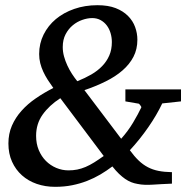

<svg xmlns="http://www.w3.org/2000/svg" viewBox="-20 -704 744 735"><path d="M210.9 -328.1Q168 -300.3 143.1 -265.1Q118.2 -230 118.2 -184.1Q118.2 -153.8 128.4 -129.4Q138.7 -105 155.8 -87.9Q172.9 -70.8 195.3 -61.3Q217.8 -51.8 242.2 -51.8Q259.8 -51.8 275.6 -54.9Q291.5 -58.1 307.6 -64.9Q323.7 -71.8 340.6 -82.3Q357.4 -92.8 377 -106.9ZM408.2 -543Q408.2 -560.5 403.3 -577.1Q398.4 -593.8 388.9 -606.4Q379.4 -619.1 365.2 -627Q351.1 -634.8 333 -634.8Q314.9 -634.8 295.2 -627.9Q275.4 -621.1 258.8 -607.4Q242.2 -593.8 231.2 -573Q220.2 -552.2 220.2 -523.9Q220.2 -505.9 225.1 -488Q230 -470.2 237.8 -453.4Q245.6 -436.5 255.6 -421.1Q265.6 -405.8 275.9 -393.1Q305.2 -404.8 329.6 -418.9Q354 -433.1 371.3 -451.2Q388.7 -469.2 398.4 -491.7Q408.2 -514.2 408.2 -543ZM601.1 -308.1Q580.1 -263.7 547.6 -216.8Q515.1 -169.9 477.1 -128.9Q494.1 -105.5 510.7 -89.6Q527.3 -73.7 545.9 -64Q564.5 -54.2 586.9 -49.8Q609.4 -45.4 638.2 -44.9V-1Q613.8 0 596.4 1Q579.1 2 564.9 2.9Q549.3 3.9 534.4 3.4Q519.5 2.9 505.9 0Q493.7 -2 482.2 -6.6Q470.7 -11.2 459.2 -19Q447.8 -26.9 435.5 -38.6Q423.3 -50.3 410.2 -66.9Q388.2 -50.3 364.3 -36.1Q340.3 -22 313.5 -11.5Q286.6 -1 256.3 5.1Q226.1 11.2 190.9 11.2Q153.3 11.2 120.8 0Q88.4 -11.2 64.2 -32.7Q40 -54.2 26.1 -85Q12.2 -115.7 12.2 -154.8Q12.2 -191.9 25.6 -222.9Q39.1 -253.9 62.5 -280Q85.9 -306.2 117.2 -327.6Q148.4 -349.1 184.1 -367.2Q172.9 -382.8 162.8 -398.4Q152.8 -414.1 145.5 -429.9Q138.2 -445.8 134 -462.4Q129.9 -479 129.9 -497.1Q129.9 -537.6 147 -571.8Q164.1 -606 193.8 -630.9Q223.6 -655.8 264.4 -669.9Q305.2 -684.1 353 -684.1Q394 -684.1 422.9 -672.9Q451.7 -661.6 470.2 -642.8Q488.8 -624 497.3 -600.3Q505.9 -576.7 505.9 -551.8Q505.9 -515.6 491 -486.8Q476.1 -458 449.2 -434.6Q422.4 -411.1 385 -392.6Q347.7 -374 303.2 -358.9L443.8 -172.9Q469.7 -201.7 489.3 -234.4Q508.8 -267.1 521 -293Q521.5 -293.9 520 -296.4Q518.6 -298.8 516.8 -301.3Q515.1 -303.7 513.4 -305.4Q511.7 -307.1 511.2 -307.1L460 -315.9V-361.8H672.9V-315.9Z"/></svg>

Font: Charis SIL Cyr
Style: Italic
Weight: 400
Italic angle: -11°
Foundry: SIL International
Version: Version 5.000